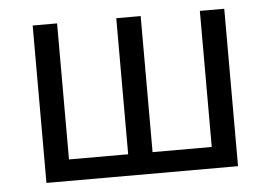

<svg xmlns="http://www.w3.org/2000/svg" viewBox="-43 -571 883 627"><g transform="rotate(-5 399.0 -258.0)"><path d="M85 -516H165V-70H359V-516H439V-70H633V-516H713V0H85Z"/></g></svg>

Font: IBMPlexSans
Style: Regular
Weight: 400
Designer: Mike Abbink, Paul van der Laan, Pieter van Rosmalen
Foundry: Bold Monday
Version: Version 3.1